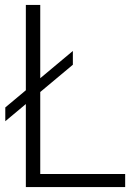

<svg xmlns="http://www.w3.org/2000/svg" viewBox="-20 -760 532 780"><path d="M1.5 -267.5V-323.5L276 -553V-497ZM85 0V-740H143.5V-53H488.5V0Z"/></svg>

Font: Encode Sans SemiCondensed Light
Style: Regular
Weight: 300
Width: 4
Designer: Multiple Designers
Foundry: Impallari Type
Version: Version 3.002